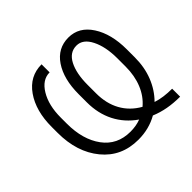

<svg xmlns="http://www.w3.org/2000/svg" viewBox="-135 -696 864 864"><g transform="rotate(-45 297.0 -264.0)"><path d="M562.5 5.9Q521 5.9 484.9 -0.7Q448.7 -7.3 416 -21Q388.7 -5.4 358.2 2.4Q327.6 10.3 293 10.3Q186 10.3 121.8 -67.9Q57.6 -146 57.6 -268.6V-306.2Q57.6 -408.2 103 -473.1Q148.4 -538.1 224.6 -538.1V-486.8Q177.7 -486.8 147 -436Q116.2 -385.3 116.2 -307.1V-268.6Q116.2 -167.5 162.8 -104Q209.5 -40.5 293 -40.5Q311 -40.5 327.4 -43.2Q343.8 -45.9 359.4 -51.8Q304.7 -89.8 276.1 -146Q247.6 -202.1 247.6 -272.9V-324.7Q247.6 -420.9 287.1 -479.5Q326.7 -538.1 395 -538.1Q462.4 -538.1 502.9 -475.3Q543.5 -412.6 543.5 -314.5V-263.7Q543.5 -200.7 522.9 -148.7Q502.4 -96.7 464.4 -58.6Q486.8 -51.3 511 -48.1Q535.2 -44.9 562.5 -44.9ZM484.9 -263.7V-315.9Q484.9 -389.6 460.4 -438.2Q436 -486.8 395 -486.8Q351.6 -486.8 328.6 -442.6Q305.7 -398.4 305.7 -325.7V-272Q305.7 -207.5 332.3 -159.2Q358.9 -110.8 410.6 -81.5Q446.8 -111.8 465.8 -158.4Q484.9 -205.1 484.9 -263.7Z"/></g></svg>

Font: Franko
Style: Light
Weight: 300
Designer: Google
Version: Version 1.200310; 2013